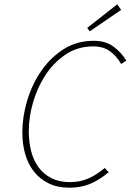

<svg xmlns="http://www.w3.org/2000/svg" viewBox="-20 -862 640 894"><path d="M304 12Q248 12 207 -8Q166 -28 138.5 -62.5Q111 -97 97.5 -144Q84 -191 84 -246Q84 -318 106.5 -393.5Q129 -469 171.5 -531Q214 -593 275.5 -632.5Q337 -672 416 -672Q472 -672 508.5 -645Q545 -618 568 -580L544 -564Q524 -600 492.5 -623Q461 -646 414 -646Q342 -646 286 -608.5Q230 -571 192 -513Q154 -455 134 -385.5Q114 -316 114 -252Q114 -202 125 -158.5Q136 -115 159.5 -83Q183 -51 219.5 -32.5Q256 -14 306 -14Q353 -14 391.5 -31Q430 -48 468 -80L486 -60Q444 -25 401 -6.5Q358 12 304 12ZM398 -716 386 -732 526 -842 544 -816Z"/></svg>

Font: Source Code Pro ExtraLight
Style: Italic
Weight: 200
Italic angle: -11°
Monospace: yes
Designer: Paul D. Hunt, Teo Tuominen
Foundry: Adobe Systems Incorporated
Version: Version 1.050;PS 1.000;hotconv 16.6.51;makeotf.lib2.5.65220